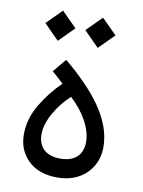

<svg xmlns="http://www.w3.org/2000/svg" viewBox="-80 -743 598 804"><g transform="rotate(10 219.0 -341.0)"><path d="M122.6 -558.6 186.5 -623 122.6 -687 58.6 -623ZM292.5 -558.6 356.9 -623 292.5 -687 228.5 -623ZM218.3 5.4C269.5 5.4 311 -9.8 341.8 -39.6C372.6 -69.3 388.2 -107.4 388.2 -153.8C388.2 -272 297.4 -381.8 171.4 -486.3L124 -429.7C139.6 -416.5 156.2 -401.4 173.3 -385.3C139.6 -352.5 110.8 -315.9 86.9 -275.4C63 -234.9 50.8 -192.4 50.8 -148.4C50.8 -104 65.4 -67.4 95.2 -38.6C125 -9.3 166 5.4 218.3 5.4ZM218.3 -74.7C153.3 -74.7 123.5 -110.4 123.5 -161.1C123.5 -189 132.3 -218.8 149.9 -250.5C167 -282.2 189.9 -311 218.3 -337.4C247.1 -310.5 270.5 -281.7 287.6 -250.5C304.7 -218.8 313 -189 313 -161.1C313 -110.4 283.2 -74.7 218.3 -74.7Z"/></g></svg>

Font: Estedad Regular
Style: Regular
Weight: 400
Designer: Amin Abedi
Version: Version 7.3